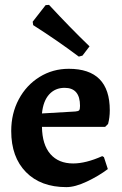

<svg xmlns="http://www.w3.org/2000/svg" viewBox="-20 -755 502 787"><path d="M26 -218Q26 -290 57 -348Q88 -406 142 -439.5Q196 -473 262 -473Q430 -473 430 -303Q430 -273 423 -247L411 -235H152Q153 -162 186.5 -123.5Q220 -85 280 -85Q332 -85 399 -115L406 -111L422 -62Q385 -34 336.5 -11Q288 12 252 12Q147 12 86.5 -49.5Q26 -111 26 -218ZM289 -298Q301 -299 304.5 -303Q308 -307 308 -321Q308 -395 245 -395Q206 -395 181.5 -368Q157 -341 152 -290ZM116 -652 114 -666 167 -734 181 -735Q269 -640 347 -565L318 -527L303 -523Q215 -589 116 -652Z"/></svg>

Font: Alegreya
Style: Bold
Weight: 700
Designer: Juan Pablo del Peral
Foundry: Huerta Tipografica
Version: Version 2.008; ttfautohint (v1.8)